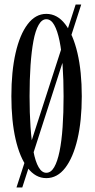

<svg xmlns="http://www.w3.org/2000/svg" viewBox="-20 -772 418 844"><path d="M52.5 52 312.5 -752H337L78 52ZM183.5 11Q136 11 101.5 -34.2Q67 -79.5 48.5 -160.2Q30 -241 30 -349Q30 -457.5 48.5 -538.8Q67 -620 101.5 -665.5Q136 -711 183.5 -711Q232 -711 266.8 -665.5Q301.5 -620 320.5 -538.8Q339.5 -457.5 339.5 -349Q339.5 -241 320.5 -160.2Q301.5 -79.5 266.8 -34.2Q232 11 183.5 11ZM183.5 -12.5Q204 -12.5 218.2 -37Q232.5 -61.5 241.8 -106.8Q251 -152 255.2 -213.5Q259.5 -275 259.5 -349Q259.5 -423 255.2 -484.8Q251 -546.5 241.8 -592Q232.5 -637.5 218.2 -662.5Q204 -687.5 183.5 -687.5Q164 -687.5 149.8 -662.5Q135.5 -637.5 127 -592Q118.5 -546.5 114.2 -484.8Q110 -423 110 -349Q110 -275 114.2 -213.5Q118.5 -152 127 -106.8Q135.5 -61.5 149.8 -37Q164 -12.5 183.5 -12.5Z"/></svg>

Font: Imbue 48pt
Style: Regular
Weight: 400
Designer: Tyler Finck
Foundry: Etcetera Type Company
Version: Version 1.102